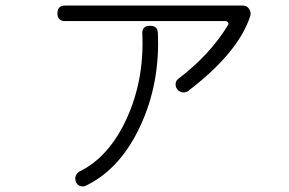

<svg xmlns="http://www.w3.org/2000/svg" viewBox="-20 -693 1040 692"><path d="M641 -360Q628 -360 619 -371Q612 -380 613 -391.5Q614 -403 624 -410Q737 -496 802 -603Q805 -608 801.5 -612.5Q798 -617 793 -617H215Q187 -617 187 -645Q187 -673 215 -673H855Q870 -673 878 -660.5Q886 -648 882 -635Q838 -502 658 -365Q651 -360 641 -360ZM279 -21Q261 -21 254 -37Q249 -48 253 -59Q257 -70 267 -75Q374 -128 437 -266.5Q500 -405 493 -571Q491 -599 519.5 -600Q548 -601 549 -574Q557 -392 485.5 -238.5Q414 -85 292 -25Q285 -21 279 -21Z"/></svg>

Font: Shin Retro Maru Gothic Regular
Style: Regular
Weight: 400
Designer: Iose
Foundry: Typographish
Version: Version 1.002